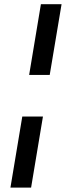

<svg xmlns="http://www.w3.org/2000/svg" viewBox="-20 -747 332 904"><path d="M84.9 -198.2H182.2L126.4 136.4H29.1ZM269.9 -727.3 214.1 -394.2H117.2L172.6 -727.3Z"/></svg>

Font: Inter UI Medium
Style: Italic
Weight: 500
Italic angle: 9.39999°
Designer: Rasmus Andersson
Foundry: rsms
Version: 3.2;8d6f07862